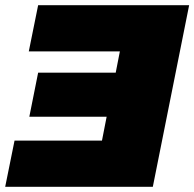

<svg xmlns="http://www.w3.org/2000/svg" viewBox="-27 -720 749 740"><path d="M435 -522H84L120 -700H702L562 0H-7L29 -178H366L384 -270H86L120 -440H419Z"/></svg>

Font: Montserrat Black
Style: Italic
Weight: 900
Italic angle: -11.3°
Designer: Julieta Ulanovsky
Foundry: Julieta Ulanovsky
Version: Version 9.000; ttfautohint (v1.8.4.7-5d5b)